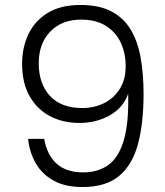

<svg xmlns="http://www.w3.org/2000/svg" viewBox="-20 -750 665 773"><path d="M158 -191Q169 -127 207.5 -91.5Q246 -56 315 -56Q375 -56 416.5 -86Q458 -116 478.5 -185.5Q499 -255 496 -373Q477 -317 422.5 -286Q368 -255 301 -255Q232 -255 180 -283Q128 -311 98.5 -364Q69 -417 69 -493Q69 -559 94.5 -612.5Q120 -666 172 -698Q224 -730 304 -730Q380 -730 429.5 -703.5Q479 -677 507 -629.5Q535 -582 546.5 -516.5Q558 -451 558 -372Q558 -254 535.5 -170Q513 -86 459.5 -41.5Q406 3 312 3Q242 3 195.5 -23Q149 -49 124 -92.5Q99 -136 93 -191ZM312 -315Q358 -315 397.5 -334Q437 -353 461.5 -391Q486 -429 486 -483Q486 -535 466.5 -577.5Q447 -620 407 -645.5Q367 -671 306 -671Q229 -671 182.5 -623Q136 -575 136 -495Q136 -413 181 -364Q226 -315 312 -315Z"/></svg>

Font: Poppins Light
Style: Regular
Weight: 300
Designer: Ninad Kale (Devanagari), Jonny Pinhorn (Latin)
Version: Version 5.002